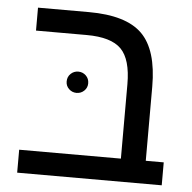

<svg xmlns="http://www.w3.org/2000/svg" viewBox="-47 -646 691 692"><g transform="rotate(5 299.0 -299.5)"><path d="M63 -516V-599H247Q382 -599 440 -541.5Q498 -484 498 -351V-83H563V0H40V-83H408V-352Q408 -442 371.5 -479Q335 -516 246 -516ZM189 -343Q189 -360 200.5 -371Q212 -382 228 -382Q244 -382 255.5 -371Q267 -360 267 -343Q267 -327 255.5 -316Q244 -305 228 -305Q212 -305 200.5 -316Q189 -327 189 -343Z"/></g></svg>

Font: Noto Sans Hebrew Droid
Style: Regular
Weight: 400
Designer: Monotype Design Team
Foundry: Monotype Imaging Inc.
Version: Version 1.100